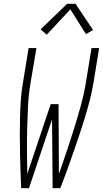

<svg xmlns="http://www.w3.org/2000/svg" viewBox="-20 -987 540 1007"><path d="M91 0Q89 -46 87.5 -91.5Q86 -137 85 -182.5Q84 -228 84 -274Q84 -320 85 -366Q86 -412 89 -458.5Q92 -505 100 -551L130 -735H171L140 -551Q130 -492 127 -432Q124 -372 122.5 -312.5Q121 -253 121.5 -193.5Q122 -134 123 -75L246 -441H287L289 -75Q310 -134 330 -193.5Q350 -253 368.5 -312.5Q387 -372 403.5 -431.5Q420 -491 430 -551L460 -735H500L470 -551Q462 -504 450 -458Q438 -412 424 -366Q410 -320 394.5 -274Q379 -228 363 -182.5Q347 -137 330.5 -91Q314 -45 296 0H256L253 -361L132 0ZM225 -805 193 -833 332 -967H376L468 -830L431 -808L349 -938Z"/></svg>

Font: Iosevka Curly XLtObl
Style: Regular
Weight: 200
Italic angle: -9°
Monospace: yes
Designer: Belleve Invis
Foundry: Belleve Invis
Version: Version 11.1.0; ttfautohint (v1.8.3)